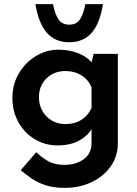

<svg xmlns="http://www.w3.org/2000/svg" viewBox="-20 -691 663 927"><path d="M293 216Q238 216 199 203Q160 190 131.5 170Q103 150 80 131L155 44Q180 68 211.5 86.5Q243 105 291 105Q347 105 384.5 77.5Q422 50 422 -1V-68Q403 -35 361.5 -12Q320 11 257 11Q198 11 148.5 -18.5Q99 -48 69.5 -100Q40 -152 40 -218Q40 -285 71.5 -337.5Q103 -390 153.5 -420.5Q204 -451 261 -451Q317 -451 359 -433.5Q401 -416 422 -390L432 -431H549V1Q549 63 515 111.5Q481 160 423 188Q365 216 293 216ZM168 -221Q168 -185 184.5 -155.5Q201 -126 230 -109Q259 -92 295 -92Q341 -92 373 -112.5Q405 -133 422 -169V-269Q408 -305 374 -326.5Q340 -348 295 -348Q241 -348 204.5 -312.5Q168 -277 168 -221ZM314 -487Q246 -487 206 -533Q166 -579 151 -671H236Q244 -627 261 -599.5Q278 -572 314 -572Q351 -572 367.5 -599.5Q384 -627 392 -671H477Q462 -577 422 -532Q382 -487 314 -487Z"/></svg>

Font: Reem Kufi SemiBold
Style: Regular
Weight: 600
Designer: Khaled Hosny
Version: Version 1.001